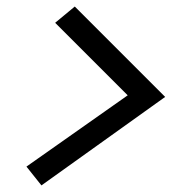

<svg xmlns="http://www.w3.org/2000/svg" viewBox="-20 -560 590 588"><path d="M148.9 -490.2 209 -540 485.8 -263.2 106.9 7.8 61 -49.8 371.1 -268.1Z"/></svg>

Font: Code New Roman
Style: Italic
Weight: 400
Italic angle: -11°
Monospace: yes
Designer: Sam Radian
Foundry: Code New Roman
Version: Version 1.508 October 19, 2014